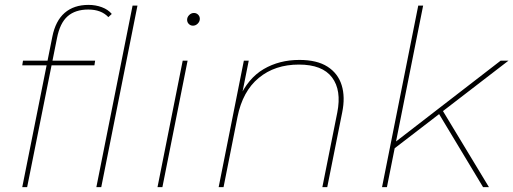

<svg xmlns="http://www.w3.org/2000/svg" viewBox="-20 -765 2099 785"><path d="M71 0 194 -615Q207 -680 244.5 -712.5Q282 -745 342 -745Q371 -745 396.5 -735.5Q422 -726 437 -708L423 -695Q394 -726 341 -726Q288 -726 256.5 -698.5Q225 -671 213 -609L194 -514L192 -504L91 0ZM71 -498 74 -517H369L366 -498ZM374 0 522 -742H542L394 0Z M624 0 727 -517H747L644 0ZM769 -660Q759 -660 752 -667Q745 -674 745 -684Q745 -695 753.5 -703.5Q762 -712 773 -712Q783 -712 790 -705Q797 -698 797 -688Q797 -677 788.5 -668.5Q780 -660 769 -660Z M1204 -520Q1276 -520 1319 -492.5Q1362 -465 1377 -416.5Q1392 -368 1379 -305L1318 0H1298L1359 -305Q1377 -396 1337.5 -448.5Q1298 -501 1202 -501Q1104 -501 1038 -446.5Q972 -392 951 -287L894 0H874L977 -517H997L967 -367L957 -362Q994 -445 1058 -482.5Q1122 -520 1204 -520Z M1586 -153 1588 -178 2027 -517H2059L1790 -310L1776 -299ZM1542 0 1690 -742H1710L1562 0ZM1955 0 1772 -304 1788 -316 1979 0Z"/></svg>

Font: Montserrat Thin Thin
Style: Italic
Weight: 250
Italic angle: -11.3°
Version: Version 9.000